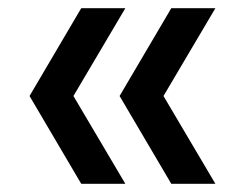

<svg xmlns="http://www.w3.org/2000/svg" viewBox="-20 -516 577 468"><path d="M178 -68 52 -282 178 -496H285.5L159 -282L285.5 -68ZM397.5 -68 271.5 -282 397.5 -496H505L378.5 -282L505 -68Z"/></svg>

Font: Encode Sans SC Condensed Thin Medium
Style: Regular
Weight: 500
Version: Version 3.002